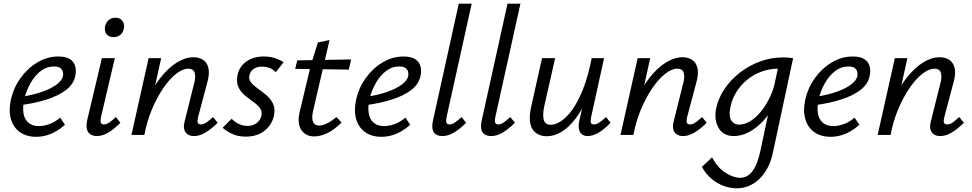

<svg xmlns="http://www.w3.org/2000/svg" viewBox="-20 -731 5267 1040"><path d="M176 10Q123 10 87.5 -15.5Q52 -41 39 -86.5Q26 -132 39 -192Q53 -255 91 -308Q129 -361 182.5 -393Q236 -425 296 -425Q337 -425 359 -410.5Q381 -396 387.5 -372Q394 -348 388 -321Q379 -275 337.5 -243.5Q296 -212 233 -192Q170 -172 95 -162L98 -207Q161 -217 209 -234Q257 -251 286 -272.5Q315 -294 321 -318Q323 -327 321 -339.5Q319 -352 308 -361.5Q297 -371 272 -371Q233 -371 200.5 -346Q168 -321 145.5 -281Q123 -241 112 -197Q102 -153 107 -119Q112 -85 133.5 -66.5Q155 -48 191 -48Q216 -48 246.5 -58.5Q277 -69 306 -94L332 -55Q310 -35 284 -20Q258 -5 231 2.5Q204 10 176 10Z M505 6Q485 6 470.5 -3Q456 -12 451 -30.5Q446 -49 452 -79L532 -416H602L527 -97Q523 -78 526 -67.5Q529 -57 543 -57Q557 -57 572 -67.5Q587 -78 608 -97L632 -66Q599 -32 567 -13Q535 6 505 6ZM595 -530Q578 -530 566.5 -537.5Q555 -545 550.5 -558.5Q546 -572 549 -588Q553 -608 568 -621.5Q583 -635 605 -635Q622 -635 633 -627.5Q644 -620 649 -606.5Q654 -593 651 -576Q647 -555 632 -542.5Q617 -530 595 -530Z M1031 6Q1011 6 997 -3Q983 -12 978 -30Q973 -48 981 -77L1033 -285Q1041 -317 1034 -338Q1027 -359 1000 -359Q970 -359 934.5 -331.5Q899 -304 865 -254.5Q831 -205 803.5 -140Q776 -75 762 0H711Q735 -99 770.5 -177Q806 -255 849 -309.5Q892 -364 938 -392.5Q984 -421 1028 -421Q1059 -421 1080.5 -406.5Q1102 -392 1109 -362Q1116 -332 1103 -285L1053 -97Q1048 -78 1051 -67.5Q1054 -57 1068 -57Q1083 -57 1098 -67.5Q1113 -78 1134 -97L1159 -66Q1125 -32 1093 -13Q1061 6 1031 6ZM692 0 785 -416H853L761 0Z M1311 9Q1267 9 1235.5 -6.5Q1204 -22 1186 -39L1235 -88Q1247 -73 1270.5 -61Q1294 -49 1322 -49Q1352 -49 1371.5 -65.5Q1391 -82 1396 -104Q1401 -129 1387 -147Q1373 -165 1350 -181Q1327 -197 1304.5 -216Q1282 -235 1270.5 -261.5Q1259 -288 1267 -326Q1277 -372 1315.5 -398.5Q1354 -425 1409 -425Q1443 -425 1469.5 -416Q1496 -407 1516 -394L1474 -340Q1462 -354 1442 -362Q1422 -370 1400 -370Q1370 -370 1352.5 -356.5Q1335 -343 1331 -323Q1326 -301 1340.5 -283.5Q1355 -266 1378 -250Q1401 -234 1424 -214.5Q1447 -195 1459.5 -168Q1472 -141 1463 -101Q1452 -54 1412.5 -22.5Q1373 9 1311 9Z M1683 8Q1636 8 1612.5 -26.5Q1589 -61 1603 -124L1665 -383L1702 -501L1765 -514L1676 -131Q1667 -91 1675.5 -71Q1684 -51 1709 -51Q1728 -51 1752 -63Q1776 -75 1803 -97L1830 -67Q1792 -29 1754 -10.5Q1716 8 1683 8ZM1579 -358 1590 -404 1882 -409 1869 -354Z M2046 10Q1993 10 1957.5 -15.5Q1922 -41 1909 -86.5Q1896 -132 1909 -192Q1923 -255 1961 -308Q1999 -361 2052.5 -393Q2106 -425 2166 -425Q2207 -425 2229 -410.5Q2251 -396 2257.5 -372Q2264 -348 2258 -321Q2249 -275 2207.5 -243.5Q2166 -212 2103 -192Q2040 -172 1965 -162L1968 -207Q2031 -217 2079 -234Q2127 -251 2156 -272.5Q2185 -294 2191 -318Q2193 -327 2191 -339.5Q2189 -352 2178 -361.5Q2167 -371 2142 -371Q2103 -371 2070.5 -346Q2038 -321 2015.5 -281Q1993 -241 1982 -197Q1972 -153 1977 -119Q1982 -85 2003.5 -66.5Q2025 -48 2061 -48Q2086 -48 2116.5 -58.5Q2147 -69 2176 -94L2202 -55Q2180 -35 2154 -20Q2128 -5 2101 2.5Q2074 10 2046 10Z M2377 6Q2356 6 2342 -2.5Q2328 -11 2323.5 -29.5Q2319 -48 2325 -77L2465 -711H2535L2399 -97Q2395 -78 2398 -67.5Q2401 -57 2415 -57Q2429 -57 2444 -67.5Q2459 -78 2480 -97L2505 -66Q2471 -32 2439 -13Q2407 6 2377 6Z M2641 6Q2620 6 2606 -2.5Q2592 -11 2587.5 -29.5Q2583 -48 2589 -77L2729 -711H2799L2663 -97Q2659 -78 2662 -67.5Q2665 -57 2679 -57Q2693 -57 2708 -67.5Q2723 -78 2744 -97L2769 -66Q2735 -32 2703 -13Q2671 6 2641 6Z M2942 7Q2920 7 2900.5 -1Q2881 -9 2867.5 -26.5Q2854 -44 2850.5 -75Q2847 -106 2857 -152L2916 -416H2987L2929 -160Q2918 -111 2925 -83Q2932 -55 2964 -55Q2989 -55 3020 -75.5Q3051 -96 3081.5 -139Q3112 -182 3139 -250.5Q3166 -319 3185 -416H3226Q3203 -302 3170 -221.5Q3137 -141 3099 -90.5Q3061 -40 3021 -16.5Q2981 7 2942 7ZM3162 6Q3145 6 3132.5 -3.5Q3120 -13 3116 -31Q3112 -49 3118 -77L3193 -416H3252L3182 -97Q3178 -76 3180.5 -66.5Q3183 -57 3197 -57Q3211 -57 3226.5 -67.5Q3242 -78 3263 -97L3287 -66Q3254 -31 3222.5 -12.5Q3191 6 3162 6Z M3680 6Q3660 6 3646 -3Q3632 -12 3627 -30Q3622 -48 3630 -77L3682 -285Q3690 -317 3683 -338Q3676 -359 3649 -359Q3619 -359 3583.5 -331.5Q3548 -304 3514 -254.5Q3480 -205 3452.5 -140Q3425 -75 3411 0H3360Q3384 -99 3419.5 -177Q3455 -255 3498 -309.5Q3541 -364 3587 -392.5Q3633 -421 3677 -421Q3708 -421 3729.5 -406.5Q3751 -392 3758 -362Q3765 -332 3752 -285L3702 -97Q3697 -78 3700 -67.5Q3703 -57 3717 -57Q3732 -57 3747 -67.5Q3762 -78 3783 -97L3808 -66Q3774 -32 3742 -13Q3710 6 3680 6ZM3341 0 3434 -416H3502L3410 0Z M3971 289Q3936 289 3900 276Q3864 263 3833 236.5Q3802 210 3782 173L3837 121Q3867 178 3910 205Q3953 232 3989 232Q4030 232 4057 194.5Q4084 157 4099 85L4158 -192L4218 -277Q4205 -218 4178 -167Q4151 -116 4115 -77Q4079 -38 4038 -16Q3997 6 3955 6Q3898 6 3872.5 -38Q3847 -82 3859 -143Q3871 -200 3905 -250Q3939 -300 3988 -338Q4037 -376 4097 -398Q4157 -420 4221 -420Q4240 -420 4252.5 -418.5Q4265 -417 4276 -416L4168 89Q4158 140 4138 177.5Q4118 215 4092 239.5Q4066 264 4035.5 276.5Q4005 289 3971 289ZM3984 -56Q4014 -56 4044.5 -75Q4075 -94 4101.5 -126.5Q4128 -159 4147.5 -198.5Q4167 -238 4176 -278L4199 -386L4236 -356Q4225 -358 4216 -358.5Q4207 -359 4196 -359Q4148 -359 4104.5 -343Q4061 -327 4026 -298Q3991 -269 3967 -230Q3943 -191 3935 -143Q3927 -100 3941.5 -78Q3956 -56 3984 -56Z M4479 10Q4426 10 4390.5 -15.5Q4355 -41 4342 -86.5Q4329 -132 4342 -192Q4356 -255 4394 -308Q4432 -361 4485.5 -393Q4539 -425 4599 -425Q4640 -425 4662 -410.5Q4684 -396 4690.5 -372Q4697 -348 4691 -321Q4682 -275 4640.5 -243.5Q4599 -212 4536 -192Q4473 -172 4398 -162L4401 -207Q4464 -217 4512 -234Q4560 -251 4589 -272.5Q4618 -294 4624 -318Q4626 -327 4624 -339.5Q4622 -352 4611 -361.5Q4600 -371 4575 -371Q4536 -371 4503.5 -346Q4471 -321 4448.5 -281Q4426 -241 4415 -197Q4405 -153 4410 -119Q4415 -85 4436.5 -66.5Q4458 -48 4494 -48Q4519 -48 4549.5 -58.5Q4580 -69 4609 -94L4635 -55Q4613 -35 4587 -20Q4561 -5 4534 2.5Q4507 10 4479 10Z M5073 6Q5053 6 5039 -3Q5025 -12 5020 -30Q5015 -48 5023 -77L5075 -285Q5083 -317 5076 -338Q5069 -359 5042 -359Q5012 -359 4976.5 -331.5Q4941 -304 4907 -254.5Q4873 -205 4845.5 -140Q4818 -75 4804 0H4753Q4777 -99 4812.5 -177Q4848 -255 4891 -309.5Q4934 -364 4980 -392.5Q5026 -421 5070 -421Q5101 -421 5122.5 -406.5Q5144 -392 5151 -362Q5158 -332 5145 -285L5095 -97Q5090 -78 5093 -67.5Q5096 -57 5110 -57Q5125 -57 5140 -67.5Q5155 -78 5176 -97L5201 -66Q5167 -32 5135 -13Q5103 6 5073 6ZM4734 0 4827 -416H4895L4803 0Z"/></svg>

Font: Ysabeau Infant Medium
Style: Italic
Weight: 500
Italic angle: -12°
Designer: Christian Thalmann (Catharsis Fonts)
Version: Version 2.001;gftools[0.9.30]; featfreeze: ss01,ss02,lnum